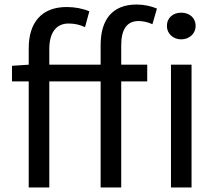

<svg xmlns="http://www.w3.org/2000/svg" viewBox="-20 -829 958 849"><path d="M425 -543H198V-613C198 -685 229 -725 283 -725C310 -725 332 -720 356 -709L375 -779C347 -791 311 -798 275 -798C163 -798 107 -728 107 -616V-543L33 -538V-469H107V0H198V-469H425V0H516V-469H631V-543H516V-629C516 -699 541 -736 593 -736C612 -736 634 -731 654 -722L674 -791C649 -802 616 -809 584 -809C475 -809 425 -740 425 -630ZM736 0H827V-543H736ZM781 -773C746 -773 718 -751 718 -714C718 -680 746 -655 781 -655C817 -655 845 -680 845 -714C845 -751 817 -773 781 -773Z"/></svg>

Font: Noto Sans CJK KR Regular
Style: Regular
Weight: 400
Designer: Ryoko NISHIZUKA (kana & ideographs); Paul D. Hunt (Latin, Greek & Cyrillic); Wenlong ZHANG (bopomofo); Sandoll Communica
Foundry: Adobe Systems Incorporated
Version: Version 1.004;PS 1.004;hotconv 1.0.82;makeotf.lib2.5.63406